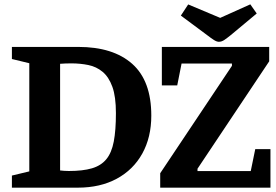

<svg xmlns="http://www.w3.org/2000/svg" viewBox="-20 -864 1272 884"><path d="M34.8 0V-55.7L114.9 -74.9V-572.9L34.8 -592.3V-648H340.2Q501 -648 588.8 -570Q676.6 -492 676.6 -331.8Q676.6 -231.9 635.2 -157.1Q593.7 -82.3 517.5 -41.1Q441.4 0 338.4 0ZM297.1 -76.7Q361.2 -76.7 403.2 -89Q445.1 -101.3 469.5 -130.9Q493.9 -160.4 503.8 -212.2Q513.7 -263.9 513.7 -342.9Q513.7 -419.3 497.3 -464.5Q480.9 -509.7 452.3 -533.4Q423.7 -557.1 386.7 -564.6Q349.6 -572.2 308.8 -572.2Q294.7 -572.2 281.6 -571.7Q268.5 -571.3 256.7 -570.3V-79.3Q264.3 -78.2 275.4 -77.5Q286.6 -76.7 297.1 -76.7ZM717.6 0V-66.4L1047.9 -560.9V-571.6H816L796 -470.7H725.2V-648H1219.4V-581.6L889.3 -87.1V-76.4H1134.5L1155.2 -177.3H1225.2V0ZM987.6 -671.6Q978 -671.6 964.9 -679.9Q951.8 -688.2 935.9 -700.6L812.7 -792.2L846.5 -843.6L993.8 -781.7L1132.5 -844L1162 -801.9L1042.3 -702.2Q1025.9 -688.9 1013.1 -680.2Q1000.4 -671.6 987.6 -671.6Z"/></svg>

Font: Faustina Light
Style: Regular
Weight: 300
Designer: Alfonso Garcia
Foundry: http://www.omnibus-type.com
Version: Version 1.200